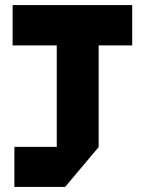

<svg xmlns="http://www.w3.org/2000/svg" viewBox="-20 -739 567 761"><path d="M205 -157V-559L339 -719H371V-157ZM37 2V-157H371V-156L238 2ZM30 -559V-719H339L205 -559ZM371 -559V-719H504V-559Z"/></svg>

Font: Foldit
Style: Bold
Weight: 700
Version: Version 1.003